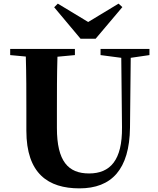

<svg xmlns="http://www.w3.org/2000/svg" viewBox="-20 -1016 869 1056"><path d="M506 -803 653 -977 632 -996 465 -895 298 -996 278 -976 423 -803ZM802 -747H533V-713L647 -698L651 -316C653 -135 586 -62 470 -62C355 -62 293 -129 293 -312V-406C293 -505 293 -606 296 -704L392 -713V-747H36V-713L122 -705C125 -605 125 -504 125 -406V-297C125 -61 245 20 417 20C594 20 692 -84 695 -314L699 -698L802 -713Z"/></svg>

Font: Noto Serif TC Black
Style: Regular
Weight: 900
Version: Version 1.001;PS 1.001;hotconv 16.6.54;makeotf.lib2.5.65590